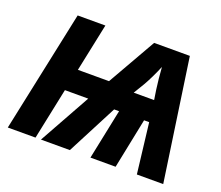

<svg xmlns="http://www.w3.org/2000/svg" viewBox="-118 -888 1221 1061"><g transform="rotate(20 492.0 -358.0)"><path d="M607 -419 645 -482Q658 -504 675 -539Q692 -574 705 -606Q710 -535 718 -478L727 -419ZM19 0H182L245 -302H382L214 0H384L537 -295H566L505 0H653L713 -295H743L778 0H933L829 -716H619L457 -432H274L333 -714H170Z"/></g></svg>

Font: Noto Sans Display Extra
Style: Italic
Weight: 800
Italic angle: -12°
Designer: Monotype Design Team
Foundry: Monotype Imaging Inc.
Version: Version 1.900